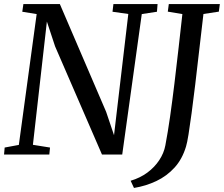

<svg xmlns="http://www.w3.org/2000/svg" viewBox="-22 -763 1106 948"><path d="M-2 0 1 -34.5 71 -47.5 159 -693.5 88 -705 93.5 -743H273.5L502 -211L541 -95.5L611.5 -694L533.5 -705L538 -743H756L753 -705L678 -693.5L581.5 0H481.5L250 -534L209.5 -656.5L140.5 -48L225 -34.5L221.5 0ZM639.5 165 623 129.5Q670 115.5 705.8 89Q741.5 62.5 764.5 27.5Q787.5 -7.5 794.5 -45.5Q806.5 -108.5 817.8 -187.2Q829 -266 839.5 -352.8Q850 -439.5 859.8 -526.8Q869.5 -614 878.5 -693.5L806.5 -705.5L811.5 -743H1063.5L1058.5 -705.5L982.5 -694Q971.5 -600 961.2 -511.2Q951 -422.5 941.8 -344.5Q932.5 -266.5 924 -204Q915.5 -141.5 908.8 -99.2Q902 -57 896.5 -39.5Q878 22.5 839.8 64.5Q801.5 106.5 749.8 131Q698 155.5 639.5 165Z"/></svg>

Font: Merriweather 48pt
Style: Italic
Weight: 400
Italic angle: -7.8°
Version: Version 2.101